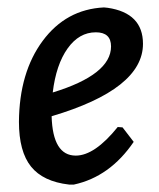

<svg xmlns="http://www.w3.org/2000/svg" viewBox="-20 -490 429 517"><path d="M340 -108Q276 -14 179 7H166Q96 -1 63.5 -41.5Q31 -82 31 -162Q32 -295 95 -380Q158 -465 260 -470L270 -469Q365 -455 365 -372Q365 -250 119 -177Q122 -71 184 -71Q235 -71 297 -148L310 -147ZM238 -403Q193 -403 162 -359.5Q131 -316 122 -241Q279 -289 279 -365Q279 -403 238 -403Z"/></svg>

Font: Alegreya Sans Medium
Style: Italic
Weight: 500
Italic angle: -7°
Designer: Juan Pablo del Peral
Foundry: Huerta Tipografica
Version: Version 2.007